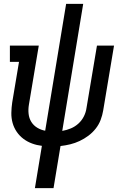

<svg xmlns="http://www.w3.org/2000/svg" viewBox="-20 -755 640 990"><path d="M160 215 196 -3Q170 -6 145.5 -15Q121 -24 101 -39Q81 -54 66.5 -75Q52 -96 45 -121Q38 -146 38.5 -173Q39 -200 43 -227L78 -436H31V-520H180L129 -215Q125 -191 127.5 -168Q130 -145 141.5 -126.5Q153 -108 172 -96.5Q191 -85 213 -81L321 -735H409L301 -80Q324 -84 345.5 -93Q367 -102 384.5 -118Q402 -134 412.5 -155Q423 -176 426 -198L480 -520H568L512 -185Q508 -161 499 -137Q490 -113 473.5 -92Q457 -71 435.5 -55Q414 -39 390.5 -28Q367 -17 342.5 -11Q318 -5 292 -2L256 215Z"/></svg>

Font: Iosevka HT Medium Extended
Style: Italic
Weight: 500
Width: 7
Italic angle: -9°
Monospace: yes
Designer: Belleve Invis
Foundry: Belleve Invis
Version: Version 32.3.0; ttfautohint (v1.8.4)